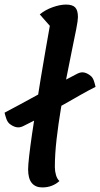

<svg xmlns="http://www.w3.org/2000/svg" viewBox="-23 -795 438 840"><path d="M17 -255Q9 -263 4.5 -276Q0 -289 -3 -302Q29 -319 63.5 -337.5Q98 -356 136 -377Q174 -398 218.5 -422Q263 -446 316 -473Q332 -481 346.5 -477.5Q361 -474 375 -462Q383 -455 387.5 -442Q392 -429 395 -415Q365 -400 331.5 -381Q298 -362 259.5 -340Q221 -318 176 -293.5Q131 -269 78 -243Q62 -235 46.5 -239Q31 -243 17 -255ZM162 25Q132 25 116 5.5Q100 -14 100 -54Q100 -72 104.5 -112Q109 -152 117 -207Q125 -262 135 -325.5Q145 -389 155.5 -453.5Q166 -518 176.5 -577Q187 -636 195 -682L151 -732Q175 -752 207.5 -763.5Q240 -775 266 -775Q294 -775 306 -762.5Q318 -750 318 -720Q318 -706 310.5 -667.5Q303 -629 291.5 -574Q280 -519 267.5 -454Q255 -389 243.5 -320Q232 -251 224.5 -185.5Q217 -120 217 -64Q217 -46 222 -29Q227 -12 237 -3Q223 10 204 17.5Q185 25 162 25Z"/></svg>

Font: Lemonada
Style: Regular
Weight: 400
Designer: Mohamed Gaber (Arabic), Eduardo Tunni (Latin)
Foundry: Kief Type Foundry
Version: Version 4.005